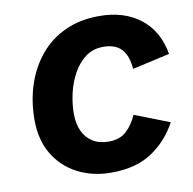

<svg xmlns="http://www.w3.org/2000/svg" viewBox="-77 -747 839 835"><g transform="rotate(-10 342.5 -330.0)"><path d="M350 10Q267 10 201 -24Q135 -58 97 -121.5Q59 -185 59 -273Q59 -357 83 -429Q107 -501 152.5 -555.5Q198 -610 264 -640Q330 -670 414 -670Q523 -670 595 -614.5Q667 -559 685 -455L520 -418Q515 -478 488 -506.5Q461 -535 408 -535Q363 -535 330 -510.5Q297 -486 275 -446Q253 -406 242.5 -360Q232 -314 232 -271Q232 -226 247 -193.5Q262 -161 291 -143Q320 -125 361 -125Q410 -125 439 -151.5Q468 -178 487 -221L641 -161Q598 -82 527.5 -36Q457 10 350 10Z"/></g></svg>

Font: Kantumruy Pro
Style: Bold Italic
Weight: 700
Italic angle: -13°
Version: Version 1.002